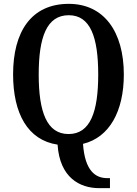

<svg xmlns="http://www.w3.org/2000/svg" viewBox="-20 -745 711 997"><path d="M495 232H551V180H537C476 180 421 143 411 2C548 -31 623 -167 623 -358C623 -580 520 -725 337 -725C142 -725 48 -580 48 -359C48 -156 124 -17 279 6C290 177 394 232 495 232ZM336 -49C223 -49 181 -164 181 -358C181 -553 223 -666 337 -666C449 -666 490 -553 490 -358C490 -164 449 -49 336 -49Z"/></svg>

Font: Noto Serif Sinhala Condensed SemiBold
Style: Regular
Weight: 600
Width: 3
Designer: Jelle Bosma - Monotype Design Team
Foundry: Monotype Imaging Inc.
Version: Version 2.007